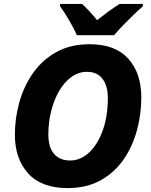

<svg xmlns="http://www.w3.org/2000/svg" viewBox="-20 -951 773 981"><path d="M325 10Q192 10 124 -65Q56 -140 56 -263Q56 -347 79 -429Q102 -511 149 -578Q196 -645 268 -685Q340 -725 438 -725Q569 -725 635.5 -651Q702 -577 702 -454Q702 -369 680 -286.5Q658 -204 612 -137Q566 -70 494.5 -30Q423 10 325 10ZM339 -131Q392 -131 436 -172.5Q480 -214 505.5 -286Q531 -358 531 -451Q531 -512 504 -548Q477 -584 424 -584Q381 -584 344.5 -557.5Q308 -531 282 -486Q256 -441 241.5 -383.5Q227 -326 227 -264Q227 -199 256 -165Q285 -131 339 -131ZM373 -771Q358 -805 333 -847.5Q308 -890 287 -919V-931H399Q416 -916 438.5 -891.5Q461 -867 476 -848Q505 -871 533 -891.5Q561 -912 591 -931H710V-919Q688 -900 660.5 -873.5Q633 -847 607 -820Q581 -793 563 -771Z"/></svg>

Font: Noto Sans ExtraBold
Style: Italic
Weight: 800
Italic angle: -12°
Designer: Monotype Design Team
Foundry: Monotype Imaging Inc.
Version: Version 2.013; ttfautohint (v1.8.4.7-5d5b)